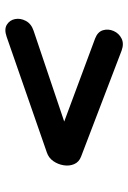

<svg xmlns="http://www.w3.org/2000/svg" viewBox="103 -660 493 740"><g transform="rotate(-90 350.0 -289.5)"><path d="M525 -68 117 -224Q96 -232 88 -250.5Q80 -269 83.5 -291Q87 -313 99.5 -331Q112 -349 133 -356L579 -511Q608 -521 625.5 -510Q643 -499 647 -478.5Q651 -458 640 -437Q629 -416 602 -407L252 -289L572 -170Q598 -160 604 -139.5Q610 -119 601 -98.5Q592 -78 572 -68Q552 -58 525 -68Z"/></g></svg>

Font: Pacifico
Style: Regular
Weight: 400
Designer: Vernon Adams
Foundry: Vernon Adams
Version: Version 3.010; ttfautohint (v1.8.4.7-5d5b)